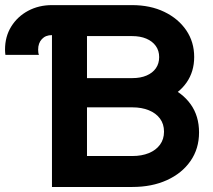

<svg xmlns="http://www.w3.org/2000/svg" viewBox="-20 -743 848 763"><path d="M504.6 -722.7H186.5V0H506.1Q583.5 0 643.2 -27.1Q702.9 -54.2 736.9 -103Q771 -151.9 771 -216.8Q771 -282 737.7 -328.6Q704.3 -375.2 644.8 -400.3Q585.2 -425.3 506.1 -425.3V-316.4Q543 -316.4 571.3 -304.9Q599.6 -293.5 615.7 -271.9Q631.8 -250.2 631.8 -219.7Q631.8 -189.7 615.7 -167.8Q599.6 -146 571.3 -134.5Q543 -123 506.1 -123H325.7V-316.4H506.1V-432.6H325.7V-599.6H504.6Q537.4 -599.6 561.5 -589.4Q585.7 -579.1 599.1 -560.4Q612.5 -541.7 612.5 -516.1Q612.5 -490.5 599.5 -471.8Q586.4 -453.1 562.6 -442.9Q538.8 -432.6 506.1 -432.6V-323.7Q580.8 -323.7 636 -347.7Q691.2 -371.6 721.4 -415Q751.7 -458.5 751.7 -516.6Q751.7 -576.2 720.2 -622.6Q688.7 -668.9 633.1 -695.8Q577.4 -722.7 504.6 -722.7ZM134.8 -524.9Q132.8 -529.5 132.2 -534.9Q131.6 -540.3 131.6 -545.9Q131.6 -571.8 146.4 -587.6Q161.1 -603.5 186.5 -603.5Q197.8 -603.5 206.1 -600.3V-721.7Q201.4 -722.4 196.4 -722.5Q191.4 -722.7 186.5 -722.7Q134.3 -722.7 92 -700.2Q49.8 -677.7 24.9 -637.9Q0 -598.1 0 -545.9Q0 -540.5 0.4 -535.3Q0.7 -530 1.5 -524.9Z"/></svg>

Font: Giphurs
Style: Regular
Weight: 400
Version: Version 2.010